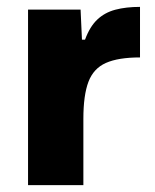

<svg xmlns="http://www.w3.org/2000/svg" viewBox="-20 -538 450 558"><path d="M61.5 0V-510H214.2L218.2 -422.7H227.1Q240.9 -460.4 262.6 -481Q284.3 -501.6 315.3 -509.8Q346.3 -518 386.9 -518V-371.1Q323.9 -371.1 287.8 -355.1Q251.8 -339.1 237.1 -300.4Q222.3 -261.6 222.3 -192.5V0Z"/></svg>

Font: Saira Thin
Style: Regular
Weight: 100
Designer: Hector Gatti with collaboration of the Omnibus-Type team
Foundry: Omnibus-Type
Version: Version 1.101